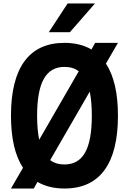

<svg xmlns="http://www.w3.org/2000/svg" viewBox="-20 -1064 740 1102"><path d="M350 18Q260 18 195 -20L174 18H43L112 -101Q43 -206 43 -400Q43 -607 120.5 -712.5Q198 -818 350 -818Q440 -818 505 -780L526 -818H657L588 -699Q657 -594 657 -400Q657 -193 579.5 -87.5Q502 18 350 18ZM193 -400Q193 -319 205 -262L432 -655Q399 -680 350 -680Q270 -680 231.5 -611.5Q193 -543 193 -400ZM350 -120Q430 -120 468.5 -188.5Q507 -257 507 -400Q507 -481 495 -538L268 -145Q301 -120 350 -120ZM260 -879 368 -1044H525L381 -879Z"/></svg>

Font: Martian Mono SemiBold
Style: Regular
Weight: 600
Monospace: yes
Designer: Roman Shamin
Foundry: Evil Martians
Version: Version 1.000; ttfautohint (v1.8.4.7-5d5b)